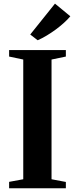

<svg xmlns="http://www.w3.org/2000/svg" viewBox="-20 -1012 402 1032"><path d="M105 -48.5V-692L29 -708V-743H334V-708L257 -692V-48.5L334 -34V0H29V-34.5ZM182 -796 142.5 -826.5 275.5 -992.5 358 -924.5Q343.5 -907 323.2 -888.8Q303 -870.5 279.5 -853.2Q256 -836 231.5 -821.2Q207 -806.5 183.5 -796Z"/></svg>

Font: Merriweather 96pt
Style: Bold
Weight: 700
Version: Version 2.100